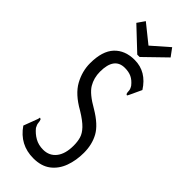

<svg xmlns="http://www.w3.org/2000/svg" viewBox="-261 -827 871 871"><g transform="rotate(45 175.0 -391.0)"><path d="M173 10Q86 10 36 -63L62 -132L64 -142L71 -139Q75 -131 75.5 -120.5Q76 -110 84 -96Q101 -75 124 -62Q147 -49 177 -49Q216 -49 239 -78Q262 -107 262 -160Q262 -186 256 -206.5Q250 -227 230.5 -247.5Q211 -268 170 -293Q102 -331 76 -378.5Q50 -426 50 -477Q50 -555 85.5 -593Q121 -631 183 -631Q258 -631 304 -559L277 -501L272 -492L266 -495Q263 -503 263 -513Q263 -523 254 -537Q238 -557 220 -565.5Q202 -574 177 -574Q109 -574 109 -482Q109 -442 128 -410Q147 -378 209 -343Q273 -305 295.5 -264Q318 -223 318 -170Q318 -121 303 -80Q288 -39 256 -14.5Q224 10 173 10ZM262 -792 290 -754 189 -656H174L69 -755L94 -791L181 -721Z"/></g></svg>

Font: Inconsolata ExtraCondensed
Style: Regular
Weight: 400
Width: 2
Monospace: yes
Designer: Raph Levien, Cyreal, Brenton Simpson
Foundry: Raph Levien, Cyreal, Google
Version: Version 3.000; ttfautohint (v1.8.2.53-6de2)